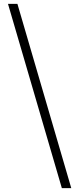

<svg xmlns="http://www.w3.org/2000/svg" viewBox="-20 -801 421 998"><path d="M350.5 177H301.5L21.5 -781H70.5Z"/></svg>

Font: Merriweather 120pt Light
Style: Regular
Weight: 300
Version: Version 2.100